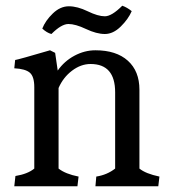

<svg xmlns="http://www.w3.org/2000/svg" viewBox="-20 -652 598 672"><path d="M383 -329Q383 -428 297 -428Q263 -428 232 -404.5Q201 -381 185 -344V-62Q209 -43 255 -34L251 0H30L34 -36Q77 -43 100 -62V-347Q100 -384 84.5 -397.5Q69 -411 30 -413L33 -442Q46 -444 155 -476L173 -467L182 -405Q205 -438 240.5 -457Q276 -476 314 -476Q387 -476 427.5 -439.5Q468 -403 468 -338V-62Q490 -44 538 -34L534 0H314L317 -34Q355 -40 383 -62ZM408 -632Q425 -626 441 -613Q429 -585 402.5 -559Q376 -533 347 -533Q318 -533 281 -550.5Q244 -568 219.5 -568Q195 -568 160 -533Q144 -537 128 -552Q139 -580 165 -605Q191 -630 221 -630Q251 -630 287 -612.5Q323 -595 347 -595Q371 -595 408 -632Z"/></svg>

Font: Caladea
Style: Regular
Weight: 400
Designer: Carolina Giovagnoli and Andres Torresi
Foundry: Carolina Giovagnoli and Andres Torresi
Version: Version 1.002